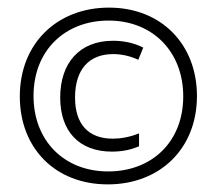

<svg xmlns="http://www.w3.org/2000/svg" viewBox="-20 -612 570 504"><path d="M263 -128C399 -128 497 -221 497 -360C497 -495 404 -592 266 -592C130 -592 32 -498 32 -359C32 -223 125 -128 263 -128ZM264 -162C147 -162 68 -244 68 -360C68 -480 151 -558 265 -558C381 -558 461 -476 461 -359C461 -240 379 -162 264 -162ZM274 -214C301 -214 324 -219 345 -228V-262C321 -252 296 -248 276 -248C212 -248 177 -286 177 -356C177 -430 214 -470 277 -470C299 -470 322 -465 343 -455L356 -487C333 -499 305 -505 277 -505C188 -505 138 -446 138 -356C138 -268 187 -214 274 -214Z"/></svg>

Font: Noto Sans Mono Condensed Light
Style: Regular
Weight: 300
Width: 3
Designer: Monotype Design Team
Foundry: Monotype Imaging Inc.
Version: Version 2.014